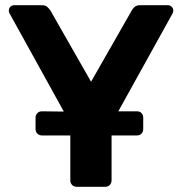

<svg xmlns="http://www.w3.org/2000/svg" viewBox="-20 -720 712 740"><path d="M410 -198V-25Q410 -14 403 -7Q396 0 385 0H276Q265 0 258 -7Q251 -14 251 -25V-198H142Q131 -198 124 -205Q117 -212 117 -223V-266Q117 -277 124 -284Q131 -291 142 -291L226 -290L17 -668Q14 -673 14 -679Q14 -688 20 -694Q26 -700 35 -700H141Q155 -700 162.5 -693Q170 -686 174 -680L331 -405L488 -680Q491 -686 498.5 -693Q506 -700 520 -700H627Q635 -700 641.5 -694Q648 -688 648 -679Q648 -676 647 -673Q646 -670 645 -668L436 -291H508Q519 -291 525.5 -284Q532 -277 532 -266V-223Q532 -212 525.5 -205Q519 -198 508 -198Z"/></svg>

Font: Fz Rubik SemBd
Style: Regular
Weight: 600
Designer: Hubert and Fischer
Foundry: Hubert and Fischer
Version: Vit hóa bi FontZin.com